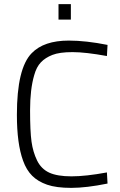

<svg xmlns="http://www.w3.org/2000/svg" viewBox="-20 -902 584 932"><path d="M502 -11Q399 10 326 10Q253 10 208.5 -5.5Q164 -21 136 -49Q108 -77 92 -122Q62 -204 62 -345Q62 -571 134 -644Q193 -705 314 -705Q397 -705 502 -684L499 -630Q395 -649 332 -649Q269 -649 234.5 -635.5Q200 -622 178.5 -599.5Q157 -577 146 -537Q126 -469 126 -367Q126 -265 133 -214.5Q140 -164 160 -123Q180 -82 219 -64Q258 -46 327 -46Q396 -46 499 -65ZM264 -807V-882H324V-807Z"/></svg>

Font: Titillium Web[RUS by Daymarius]
Style: Regular
Weight: 300
Designer: Cyrillization by Daymarius
Foundry: Cyrillization by Daymarius
Version: Version 1.002 September 12, 2018